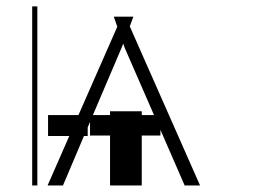

<svg xmlns="http://www.w3.org/2000/svg" viewBox="-20 -565 778 585"><path d="M542.6 0 468.8 -169.4V-152H411.9V0H315.3V-152H254.3V-193.5L247.2 -176.8V-150.6H235.8L171.9 0H125L191.1 -150.6H126.4V-214.5H219.1L337.4 -483.7L326.7 -514.2H386.4L375.4 -484.7L589.5 0ZM350.9 -420.5 263.1 -214.5H315.3V-225.9H411.9V-214.5H449.2L359.4 -420.5L355.5 -432.2ZM93.8 -545.5V0H78.1V-545.5Z"/></svg>

Font: Inter UI Thin
Style: Regular
Weight: 100
Designer: Rasmus Andersson
Foundry: rsms
Version: 3.2;8d6f07862